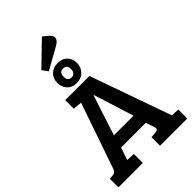

<svg xmlns="http://www.w3.org/2000/svg" viewBox="-312 -1182 1286 1286"><g transform="rotate(-45 331.0 -538.5)"><path d="M68 -112 229 -578 166 -584V-665H395L599 -88H600L657 -85V0H399V-81L437 -84Q454 -86 460 -92Q466 -98 461 -114L440 -176H206L176 -88L236 -85V0H5V-81L38 -84Q59 -86 68 -112ZM323 -553 230 -268H416L326 -553ZM302.5 -691Q259 -691 234.5 -717.5Q210 -744 210 -784.5Q210 -825 236.5 -851Q263 -877 305.5 -877Q348 -877 373 -851.5Q398 -826 398 -786Q398 -746 372 -718.5Q346 -691 302.5 -691ZM305 -742Q322 -742 331.5 -754Q341 -766 341 -784Q341 -825 305 -825Q269 -825 269 -783.5Q269 -742 305 -742ZM195 -920 357 -1077 397 -1044Q415 -1027 415 -1011Q415 -986 380 -966L225 -879Z"/></g></svg>

Font: Bree Serif
Style: Regular
Weight: 400
Designer: Veronika Burian, Jos Scaglione
Foundry: TypeTogether
Version: Version 1.002